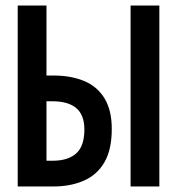

<svg xmlns="http://www.w3.org/2000/svg" viewBox="-20 -674 640 694"><path d="M44 0V-654H148V-401H174Q236 -401 283.5 -381.5Q331 -362 357.5 -319Q384 -276 384 -208Q384 -133 357.5 -87.5Q331 -42 283 -21Q235 0 173 0ZM148 -93H170Q226 -93 255.5 -119.5Q285 -146 285 -206Q285 -258 256 -283Q227 -308 168 -308H148ZM452 0V-654H556V0Z"/></svg>

Font: Source Code Pro SemiBold
Style: Regular
Weight: 600
Monospace: yes
Designer: Paul D. Hunt, Teo Tuominen
Foundry: Adobe Systems Incorporated
Version: Version 1.018;hotconv 1.0.116;makeotfexe 2.5.65601